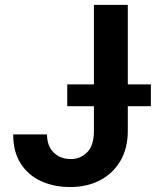

<svg xmlns="http://www.w3.org/2000/svg" viewBox="-20 -747 673 777"><path d="M360.1 -217.7V-727.3H497.2V-217.7Q497.2 -147 467.2 -95.9Q437.1 -44.7 384.6 -17.4Q332 9.9 264.2 9.9Q198.5 9.9 146.1 -14Q93.7 -38 63.6 -85.4Q33.4 -132.8 33.4 -203.1H170.1Q170.8 -154.8 198 -129.1Q225.1 -103.3 266.3 -103.3Q305.4 -103.3 332.7 -130.7Q360.1 -158 360.1 -217.7ZM590.6 -405.5V-317.1H252.1V-405.5Z"/></svg>

Font: Interface
Style: Bold
Weight: 700
Designer: Rasmus Andersson
Foundry: rsms
Version: Version 1.8